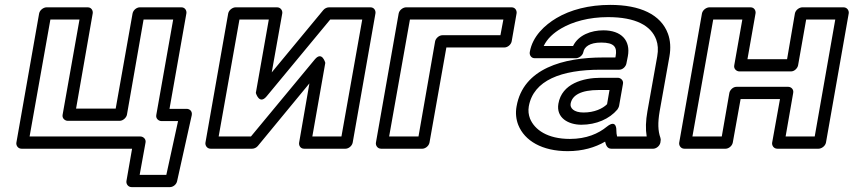

<svg xmlns="http://www.w3.org/2000/svg" viewBox="-20 -583 3490 785"><path d="M186 -503H305L236 -114C233 -99 246 -89 257 -89H469C484 -89 497 -103 499 -114L567 -503H688L619 -113C616 -98 629 -88 640 -88H708L660 132H551L575 0C578 -15 565 -25 554 -25H101ZM170 -553C159 -553 143 -543 140 -528L47 0C45 11 53 25 68 25H520L497 157C495 168 503 182 518 182H675C687 182 701 172 704 158L764 -112C767 -128 756 -138 743 -138H673L742 -528C744 -539 737 -553 722 -553H551C540 -553 525 -543 522 -528L453 -139H291L359 -528C361 -539 354 -553 339 -553Z M1330 -503H1461L1376 -25H1257L1310 -326C1310 -326 1297 -376 1267 -340L1006 -25H874L959 -503H1079L1026 -203C1026 -203 1040 -153 1070 -189ZM1325 -553C1317 -553 1308 -549 1302 -542L1091 -287L1134 -528C1136 -539 1128 -553 1113 -553H943C932 -553 916 -543 913 -528L820 0C818 11 826 25 841 25H1011C1019 25 1028 21 1034 14L1245 -242L1203 0C1201 11 1208 25 1223 25H1393C1404 25 1419 15 1422 0L1515 -528C1517 -539 1510 -553 1495 -553Z M2026 -439H1789C1774 -439 1761 -425 1759 -414L1691 -25H1571L1656 -503H2038ZM2043 -389C2054 -389 2069 -399 2072 -414L2092 -528C2094 -539 2087 -553 2072 -553H1640C1629 -553 1613 -543 1610 -528L1517 0C1515 11 1523 25 1538 25H1707C1718 25 1733 15 1736 0L1805 -389Z M2627 -128C2620 -89 2619 -55 2624 -25H2503C2501 -33 2500 -41 2500 -51C2500 -51 2502 -98 2461 -65C2427 -37 2378 -15 2310 -15C2219 -15 2166 -52 2147 -98C2141 -114 2139 -130 2142 -148C2161 -255 2275 -298 2436 -298H2512C2527 -298 2539 -312 2541 -323L2547 -353C2559 -418 2520 -459 2447 -459C2397 -459 2345 -440 2323 -395H2203C2217 -425 2244 -449 2275 -467C2321 -494 2387 -513 2466 -513C2579 -513 2642 -478 2663 -421C2670 -402 2672 -379 2667 -352ZM2479 25H2651C2662 25 2677 15 2680 0L2681 -8C2682 -12 2681 -16 2680 -20C2670 -48 2669 -81 2677 -128L2717 -352C2723 -386 2721 -418 2711 -445C2682 -524 2597 -563 2475 -563C2388 -563 2312 -543 2255 -509C2208 -481 2157 -435 2146 -370C2144 -359 2151 -345 2166 -345H2335C2346 -345 2362 -355 2365 -370C2369 -391 2390 -409 2438 -409C2492 -409 2504 -390 2497 -353L2496 -348H2445C2285 -348 2119 -304 2092 -148C2087 -121 2090 -95 2099 -72C2125 -7 2197 35 2301 35C2362 35 2413 20 2454 -4C2457 9 2462 25 2479 25ZM2263 -159C2253 -101 2304 -73 2357 -73C2418 -73 2472 -97 2504 -135C2507 -139 2510 -145 2511 -149L2527 -240C2530 -255 2517 -265 2506 -265H2437C2364 -265 2277 -241 2263 -159ZM2313 -159C2319 -194 2356 -215 2428 -215H2472L2462 -157C2444 -139 2410 -123 2366 -123C2325 -123 2310 -142 2313 -159Z M3311 -25H3192L3223 -203C3226 -218 3214 -228 3203 -228H2991C2976 -228 2964 -214 2962 -203L2931 -25H2811L2896 -503H3015L2982 -316C2979 -301 2992 -291 3003 -291H3214C3229 -291 3241 -305 3243 -316L3276 -503H3395ZM3327 25C3338 25 3354 15 3357 0L3450 -528C3452 -539 3444 -553 3429 -553H3260C3249 -553 3233 -543 3230 -528L3198 -341H3036L3069 -528C3071 -539 3064 -553 3049 -553H2880C2869 -553 2853 -543 2850 -528L2757 0C2755 11 2763 25 2778 25H2947C2958 25 2973 15 2976 0L3008 -178H3169L3137 0C3135 11 3143 25 3158 25Z"/></svg>

Font: Asimov
Style: XWidOuIt
Weight: 500
Designer: Google
Version: Version 2.000980; 2014